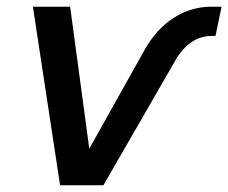

<svg xmlns="http://www.w3.org/2000/svg" viewBox="-20 -552 680 572"><path d="M159 0 78 -532H189L246 -109L410 -402Q445 -465 497 -498.5Q549 -532 610 -532H640L622 -445H612Q545 -445 503 -373L288 0Z"/></svg>

Font: Geist Medium
Style: Italic
Weight: 500
Italic angle: -12°
Designer: Basement.studio, Andrés Briganti, Mateo Zaragoza
Foundry: Basement.studio, Vercel, Andrés Briganti, Guido Ferreyra, Mateo Zaragoza
Version: Version 1.500; ttfautohint (v1.8.4.7-5d5b)